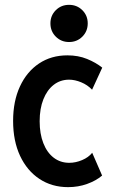

<svg xmlns="http://www.w3.org/2000/svg" viewBox="-20 -768 470 794"><path d="M261.7 5.9Q194.3 5.9 143.1 -28.1Q91.8 -62 63 -123.5Q34.2 -185.1 34.2 -268.1Q34.2 -349.6 62.5 -410.6Q90.8 -471.7 141.4 -505.4Q191.9 -539.1 258.8 -539.1Q303.7 -539.1 340.1 -524.2Q376.5 -509.3 402.8 -488.3L360.8 -397Q341.8 -417 315.7 -427.7Q289.6 -438.5 265.6 -438.5Q229.5 -438.5 202.1 -417.2Q174.8 -396 159.4 -357.4Q144 -318.8 144 -266.6Q144 -214.8 159.2 -176Q174.3 -137.2 201.9 -116Q229.5 -94.7 266.6 -94.7Q293 -94.7 319.6 -106Q346.2 -117.2 361.3 -136.2L402.3 -42Q377 -20.5 340.1 -7.3Q303.2 5.9 261.7 5.9ZM265.6 -594.2Q232.9 -594.2 210.7 -616.5Q188.5 -638.7 188.5 -671.4Q188.5 -703.6 210.7 -725.8Q232.9 -748 265.6 -748Q298.3 -748 320.6 -725.8Q342.8 -703.6 342.8 -671.4Q342.8 -638.7 320.6 -616.5Q298.3 -594.2 265.6 -594.2Z"/></svg>

Font: Reddit Sans Condensed SemiBold
Style: Regular
Weight: 600
Designer: Stephen Hutchings
Foundry: Reddit
Version: Version 1.014